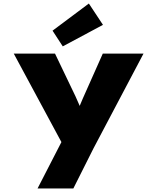

<svg xmlns="http://www.w3.org/2000/svg" viewBox="-20 -839 892 1089"><path d="M193 230 354 -83 344 -4 58 -535H292L408 -293Q418 -272 429 -245.5Q440 -219 452 -189L407 -180Q416 -201 428 -229Q440 -257 450 -281L563 -535H794L510 3L396 230ZM336 -576 278 -665 484 -819 564 -698Z"/></svg>

Font: Lexend Giga Black
Style: Regular
Weight: 900
Designer: Bonnie Shaver-Troup, Thomas Jockin
Foundry: Lexend
Version: Version 1.007